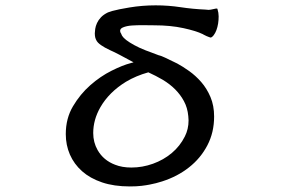

<svg xmlns="http://www.w3.org/2000/svg" viewBox="-20 -647 1040 704"><path d="M500 -554.7 545.9 -554.2Q605 -554.2 652.3 -543.9Q699.2 -533.7 723.1 -522Q724.6 -521.5 727.5 -519.5Q732.4 -516.6 737.5 -514.6Q742.7 -512.7 746.6 -511Q750.5 -509.3 752 -509.3Q756.8 -509.3 763.7 -518.1Q775.4 -533.7 779.8 -561Q781.7 -573.7 781.7 -586.9Q781.7 -600.1 777.3 -614.3Q776.4 -615.7 774.9 -615.7Q771 -615.7 765.6 -614.3Q751 -610.8 745.1 -610.8Q739.3 -610.8 733.9 -611.8Q687 -613.8 642.1 -620.6Q597.2 -627.4 550.8 -627.4Q501.5 -627.4 454.6 -619.6Q413.6 -612.8 392.1 -606.9Q383.3 -604.5 376 -601.6Q359.9 -593.8 350.3 -583.7Q340.8 -573.7 335.7 -562.5Q330.6 -551.3 329.1 -541Q327.6 -529.8 327.6 -524.7Q327.6 -519.5 328.1 -516.1Q328.6 -512.7 329.3 -509.3Q330.1 -505.9 331.5 -502.9Q334.5 -495.6 339.4 -490.7Q344.2 -485.8 350.6 -481.4Q362.8 -472.7 383.8 -462.9Q407.7 -452.6 469.7 -418.5L459 -415.5Q430.2 -408.2 389.2 -387.7Q348.1 -367.2 311 -334.5Q273.9 -301.8 247.6 -257.3Q221.2 -212.9 221.2 -155.3Q221.2 -115.2 236.3 -80.3Q251.5 -45.4 280.8 -19.3Q310.1 6.8 354 21.7Q397.9 36.6 456.1 36.6Q481 36.6 499 34.4Q517.1 32.2 528.8 29.8Q552.2 25.4 574.7 18.1Q630.9 0 672.9 -33.2Q715.3 -66.4 740.2 -113.8Q765.1 -161.1 765.1 -219.7Q765.1 -259.8 751.7 -291.3Q738.3 -322.8 717.8 -346.2Q697.3 -369.6 673.6 -386.5Q649.9 -403.3 629.9 -414.1Q573.2 -442.4 564.5 -443.8H563.5Q537.6 -453.1 513.9 -462.4Q490.2 -471.7 471.7 -481.9Q437 -501 428.2 -515.1Q425.8 -519 424.8 -522.5Q420.4 -528.8 420.4 -533.7Q420.4 -542 430.7 -546.4Q444.3 -552.2 463.6 -553.5Q482.9 -554.7 500 -554.7ZM671.4 -205.6Q671.4 -173.3 657.7 -146.5Q640.1 -111.3 609.9 -85.9Q579.6 -60.5 540.8 -46.6Q502 -32.7 461.9 -32.7Q427.7 -32.7 401.9 -43Q359.4 -59.1 337.9 -96.7Q321.8 -125 321.8 -159.2Q321.8 -208 348.1 -253.9Q379.9 -309.1 441.9 -347.2Q478.5 -369.1 523.9 -381.8Q551.8 -369.1 576.7 -354.5Q629.4 -322.8 654.3 -276.4Q667.5 -252.4 670.4 -221.2Q671.4 -213.4 671.4 -205.6Z"/></svg>

Font: Bakudai
Style: Light
Weight: 300
Version: Version 1.48